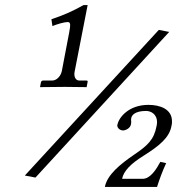

<svg xmlns="http://www.w3.org/2000/svg" viewBox="-20 -659 700 758"><path d="M466 -144C475 -144 494 -152 497 -168C498 -172 498 -176 498 -180C497 -183 497 -187 498 -192C500 -205 514 -221 557 -221C573 -221 600 -211 600 -176C600 -171 599 -166 598 -161C588 -107 562 -84 509 -48C455 -11 403 31 394 79H600C609 50 622 15 636 -15L613 -20C598 8 574 47 543 47H462C468 16 497 -13 545 -43C609 -83 649 -116 657 -162C659 -169 659 -174 659 -180C659 -229 611 -245 566 -245C487 -245 449 -194 444 -168C443 -167 443 -165 443 -164C443 -153 454 -144 466 -144ZM607 -541 78 34 120 42 648 -533ZM247 -572C259 -572 259 -562 253 -530L224 -378C219 -356 202 -341 186 -341H150C146 -341 143 -338 142 -336L138 -315C138 -315 198 -316 236 -316C270 -316 322 -315 322 -315L326 -336C327 -340 324 -341 321 -341H293C279 -341 270 -356 275 -378L326 -639H310C261 -612 233 -600 183 -583L187 -556C203 -563 234 -572 247 -572Z"/></svg>

Font: Libertinus Serif
Style: Italic
Weight: 400
Italic angle: -12°
Designer: Philipp H. Poll, Khaled Hosny
Foundry: Caleb Maclennan
Version: Version 7.050;RELEASE